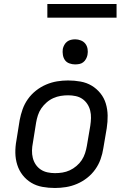

<svg xmlns="http://www.w3.org/2000/svg" viewBox="-20 -929 640 957"><path d="M254 8Q222 8 191.5 2.5Q161 -3 136 -18Q111 -33 93 -56Q75 -79 66 -107.5Q57 -136 56.5 -167Q56 -198 62 -230L78 -330Q83 -357 92.5 -384Q102 -411 119 -435Q136 -459 159.5 -477.5Q183 -496 210 -507.5Q237 -519 264.5 -523.5Q292 -528 319 -528Q351 -528 381.5 -522.5Q412 -517 437 -502Q462 -487 480.5 -464Q499 -441 507.5 -412.5Q516 -384 516.5 -353Q517 -322 512 -290L495 -190Q491 -163 481.5 -136Q472 -109 455 -85Q438 -61 414.5 -42.5Q391 -24 364 -12.5Q337 -1 309 3.5Q281 8 254 8ZM254 -66Q273 -66 291.5 -69Q310 -72 327.5 -80Q345 -88 361 -101.5Q377 -115 387.5 -131Q398 -147 404 -165.5Q410 -184 413 -202L430 -302Q433 -322 433.5 -341Q434 -360 429.5 -378Q425 -396 415 -411Q405 -426 390.5 -436Q376 -446 357.5 -450Q339 -454 320 -454Q301 -454 282.5 -451Q264 -448 246 -440Q228 -432 212.5 -418.5Q197 -405 186 -389Q175 -373 169 -354.5Q163 -336 160 -318L144 -218Q140 -198 139.5 -179Q139 -160 143.5 -142Q148 -124 158 -109Q168 -94 183 -84Q198 -74 216.5 -70Q235 -66 254 -66ZM354 -608Q340 -608 326 -613Q312 -618 304 -629Q296 -640 293.5 -655Q291 -670 293 -685Q295 -695 300.5 -705Q306 -715 314.5 -721.5Q323 -728 333.5 -730.5Q344 -733 355 -733Q369 -733 383 -727.5Q397 -722 405.5 -711Q414 -700 416.5 -685Q419 -670 416 -655Q414 -645 408.5 -635Q403 -625 394.5 -618.5Q386 -612 375.5 -610Q365 -608 354 -608ZM216 -841V-909H561V-841Z"/></svg>

Font: Iosevka Aile Oblique
Style: Regular
Weight: 400
Italic angle: -9°
Designer: Belleve Invis
Foundry: Belleve Invis
Version: Version 31.1.0; ttfautohint (v1.8.4)